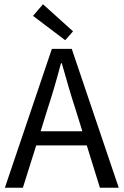

<svg xmlns="http://www.w3.org/2000/svg" viewBox="-20 -887 584 907"><path d="M203 -367 172 -267H369L338 -367Q320 -422 304 -476.5Q288 -531 272 -588H268Q253 -531 237 -476.5Q221 -422 203 -367ZM3 0 225 -656H319L541 0H452L390 -200H151L88 0ZM288 -697 136 -812 183 -867 325 -739Z"/></svg>

Font: Source Sans Pro
Style: Regular
Weight: 400
Designer: Paul D. Hunt
Foundry: Adobe Systems Incorporated
Version: Version 2.021;PS 2.000;hotconv 1.0.86;makeotf.lib2.5.63406